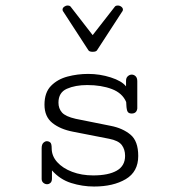

<svg xmlns="http://www.w3.org/2000/svg" viewBox="-20 -663 645 691"><path d="M313.5 -476.6Q301.8 -476.6 298.3 -481.9L208.5 -620.1Q205.1 -623.5 205.1 -628.4Q205.1 -634.3 210.9 -638.7Q216.8 -643.1 223.1 -643.1Q231.4 -643.1 234.4 -638.7L313.5 -536.6L393.1 -638.7Q396 -643.1 404.3 -643.1Q411.1 -643.1 416.7 -638.7Q422.4 -634.3 422.4 -628.4Q422.4 -623.5 418.9 -620.1L329.1 -481.9Q325.7 -476.6 313.5 -476.6ZM318.4 8.3Q276.4 8.3 236.1 -4.4Q195.8 -17.1 167 -49.8V-20.5Q167 -9.8 161.6 -4.9Q156.2 0 149.4 0Q142.1 0 136 -5.1Q129.9 -10.3 129.9 -19V-129.4Q129.9 -143.1 136 -148.9Q142.1 -154.8 148.4 -154.8Q155.3 -154.8 160.6 -150.6Q166 -146.5 166 -129.4Q166 -101.6 185.8 -79.6Q205.6 -57.6 239.5 -44.7Q273.4 -31.7 315.4 -31.7Q370.1 -31.7 400.1 -48.8Q430.2 -65.9 430.2 -102.1Q430.2 -125.5 418 -141.4Q405.8 -157.2 372.6 -163.6L242.7 -189Q196.8 -197.8 168.5 -220.5Q140.1 -243.2 140.1 -286.1Q140.1 -330.1 163.6 -354Q187 -377.9 223.1 -387.5Q259.3 -397 297.4 -397Q339.4 -397 378.9 -384.3Q418.5 -371.6 433.6 -352.1V-370.1Q433.1 -382.3 439.7 -388.4Q446.3 -394.5 454.1 -394.5Q461.9 -394.5 468 -388.7Q474.1 -382.8 474.1 -370.6V-272.5Q471.7 -254.4 453.6 -254.4Q440.9 -254.4 437.7 -264.6Q434.6 -274.9 434.1 -295.9Q420.4 -328.1 382.6 -342.5Q344.7 -356.9 293.9 -356.9Q251 -356.9 220.7 -343.5Q190.4 -330.1 190.4 -293.5Q190.4 -272.5 203.1 -258.1Q215.8 -243.7 252.4 -235.4L378.9 -210Q421.4 -201.7 449.5 -178.5Q477.5 -155.3 477.5 -101.6Q477.5 -44.9 432.6 -18.3Q387.7 8.3 318.4 8.3Z"/></svg>

Font: Cutive Mono
Style: Regular
Weight: 400
Designer: Vernon Adams
Foundry: Vernon Adams
Version: Version 1.110; ttfautohint (v1.8.4.7-5d5b)